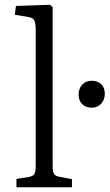

<svg xmlns="http://www.w3.org/2000/svg" viewBox="-20 -789 460 806"><path d="M49 -3V-38L101 -46Q118 -49 124 -58.5Q130 -68 130 -96V-662Q130 -694 123 -705Q116 -716 92 -719L42 -727L47 -764L190 -769L201 -759V-92Q201 -71 206 -60.5Q211 -50 229 -47L282 -37V-3ZM365 -337Q339 -337 324.5 -352.5Q310 -368 310 -392Q310 -417 325 -433.5Q340 -450 365 -450Q391 -450 405.5 -435Q420 -420 420 -395Q420 -371 405 -354Q390 -337 365 -337Z"/></svg>

Font: Literata 18pt Light
Style: Regular
Weight: 300
Designer: Latin by Veronika Burian and Jose Scaglione. Greek by Irene Vlachou. Cyrillic by Vera Evstafieva.
Foundry: TypeTogether
Version: Version 3.103;gftools[0.9.29]